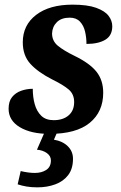

<svg xmlns="http://www.w3.org/2000/svg" viewBox="-20 -566 522 826"><path d="M193 10Q113 10 65 -19Q17 -48 17 -98Q17 -130 32 -148.5Q47 -167 71 -175.5Q95 -184 121 -184Q121 -148 129.5 -117.5Q138 -87 157.5 -68Q177 -49 211 -49Q251 -49 275 -69.5Q299 -90 299 -127Q299 -161 275.5 -181Q252 -201 205 -224Q144 -255 111 -291Q78 -327 78 -384Q78 -458 135.5 -502Q193 -546 292 -546Q356 -546 393.5 -532.5Q431 -519 447 -498Q463 -477 463 -453Q463 -413 433 -395Q403 -377 352 -377Q352 -404 346 -430Q340 -456 324 -473Q308 -490 280 -490Q244 -490 224.5 -470.5Q205 -451 204 -422Q204 -390 228.5 -369.5Q253 -349 300 -326Q366 -294 395 -257.5Q424 -221 424 -167Q424 -85 366 -37.5Q308 10 193 10ZM141 240Q115 240 94.5 236.5Q74 233 56 227L69 170Q103 178 130 178Q159 178 179 165Q199 152 199 124Q199 105 181.5 92.5Q164 80 139 78L177 -9H231L212 35Q249 41 271.5 63Q294 85 294 117Q294 160 273.5 187Q253 214 218 227Q183 240 141 240Z"/></svg>

Font: Noto Serif SemiCondensed
Style: Bold Italic
Weight: 700
Width: 4
Italic angle: -12°
Designer: Monotype Design Team
Foundry: Monotype Imaging Inc.
Version: Version 2.014